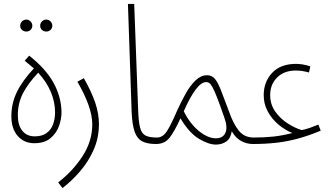

<svg xmlns="http://www.w3.org/2000/svg" viewBox="-20 -730 1678 980"><path d="M155 1Q103 1 70.5 -36Q38 -73 38 -137Q38 -202 66 -260Q94 -318 153 -381L106 -420L129 -446Q215 -378 254 -306Q293 -234 294 -157Q294 -123 281 -86.5Q268 -50 237.5 -24.5Q207 1 155 1ZM157 -34Q195 -34 218 -51Q241 -68 251 -96Q261 -124 261 -157Q261 -209 239.5 -260.5Q218 -312 175 -359Q123 -304 97 -253.5Q71 -203 71 -141Q71 -91 94 -62.5Q117 -34 157 -34ZM216 -569Q203 -569 194 -577.5Q185 -586 185 -599Q185 -611 194 -620.5Q203 -630 216 -630Q229 -630 238 -620.5Q247 -611 247 -599Q247 -586 238 -577.5Q229 -569 216 -569ZM115 -569Q101 -569 92 -577.5Q83 -586 83 -599Q83 -611 92 -620.5Q101 -630 115 -630Q127 -630 136 -620.5Q145 -611 145 -599Q145 -586 136 -577.5Q127 -569 115 -569Z M299 230 277 201Q353 142 402 66Q451 -10 451 -96Q451 -182 375 -313L408 -331Q448 -260 466.5 -204.5Q485 -149 485 -96Q485 -27 458.5 33.5Q432 94 389 144Q346 194 299 230Z M776 5Q732 5 706 -8.5Q680 -22 667.5 -57Q655 -92 652 -157L633 -710H665L685 -172Q687 -109 695 -78.5Q703 -48 723 -38Q743 -28 781 -28Q794 -28 798 -23Q802 -18 802 -12Q802 -4 796.5 0.5Q791 5 776 5Z M776 5 781 -28Q811 -28 832 -60.5Q853 -93 883 -163Q905 -212 928.5 -253.5Q952 -295 979 -320.5Q1006 -346 1037 -346Q1061 -346 1076.5 -328Q1092 -310 1107.5 -270Q1123 -230 1147 -166Q1170 -99 1198.5 -63.5Q1227 -28 1275 -28Q1296 -28 1296 -12Q1296 5 1270 5Q1240 5 1211.5 -10Q1183 -25 1163 -60Q1157 -23 1134.5 -7.5Q1112 8 1082 8Q1045 8 995.5 -21.5Q946 -51 901 -126Q873 -64 847.5 -29.5Q822 5 776 5ZM918 -162Q938 -121 965.5 -90Q993 -59 1023.5 -41.5Q1054 -24 1081 -24Q1118 -24 1130.5 -52Q1143 -80 1125 -130Q1103 -194 1088.5 -231Q1074 -268 1064.5 -285Q1055 -302 1048 -306.5Q1041 -311 1032 -311Q1007 -311 978 -272Q949 -233 918 -162Z M1270 5 1274 -28Q1330 -28 1376 -33Q1422 -38 1472 -51Q1435 -66 1401.5 -94Q1368 -122 1347 -160.5Q1326 -199 1326 -244Q1326 -312 1369 -358Q1412 -404 1491 -404Q1506 -404 1525.5 -401Q1545 -398 1564 -391L1557 -360Q1522 -370 1490 -370Q1430 -370 1394.5 -334.5Q1359 -299 1359 -245Q1359 -197 1385 -160.5Q1411 -124 1448.5 -100Q1486 -76 1520 -66Q1533 -69 1541 -71Q1549 -73 1562 -77.5Q1575 -82 1605 -94L1617 -63Q1557 -38 1502.5 -23Q1448 -8 1391.5 -1.5Q1335 5 1270 5Z"/></svg>

Font: Noto Sans Arabic UI XCn XLt
Style: Regular
Weight: 200
Width: 2
Designer: Monotype Design Team, Nadine Chahine and Nizar Qandah
Foundry: Monotype Imaging Inc.
Version: Version 2.010; ttfautohint (v1.8.4.7-5d5b)